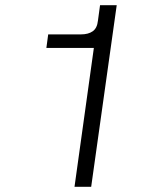

<svg xmlns="http://www.w3.org/2000/svg" viewBox="-20 -717 600 737"><path d="M266 0 345 -567 361 -533H158L165 -585H291Q319 -585 336 -597Q353 -609 356 -638L364 -697H428L330 0Z"/></svg>

Font: Hanken Grotesk Light
Style: Italic
Weight: 300
Italic angle: -8°
Designer: Alfredo Marco Pradil
Foundry: Hanken Design Co.
Version: Version 3.013